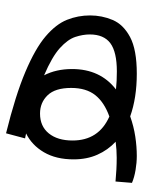

<svg xmlns="http://www.w3.org/2000/svg" viewBox="60 -524 466 626"><g transform="rotate(-90 293.0 -211.0)"><path d="M97.7 2Q75.2 2 51.8 -2Q28.3 -5.9 9.8 -13.7L14.2 -67.4Q34.7 -65.4 53.5 -64.5Q72.3 -63.5 91.8 -63.5Q117.2 -63.5 144 -66.9Q116.7 -92.3 101.6 -126.5Q86.4 -160.6 86.4 -204.1Q86.4 -261.2 109.6 -300.8Q132.8 -340.3 170.9 -358.9Q163.1 -360.4 154.8 -362.3L171.4 -424.3Q295.4 -393.6 371.6 -361.3Q447.8 -329.1 487.5 -295.2Q527.3 -261.2 541.5 -225.3Q555.7 -189.5 555.7 -150.4Q555.7 -111.8 541 -76.9Q526.4 -42 485.4 -20Q444.3 2 365.7 2Q287.1 2 226.6 -19.5Q193.4 -7.8 160.6 -2.9Q127.9 2 97.7 2ZM226.1 -87.4Q272.5 -104 295.9 -133.5Q319.3 -163.1 319.3 -211.9Q319.3 -264.2 295.4 -288.8Q271.5 -313.5 235.8 -313.5Q194.3 -313.5 171.1 -284.9Q147.9 -256.3 147.9 -207.5Q147.9 -122.1 226.1 -87.4ZM314.5 -65.9Q341.3 -63 373 -63Q436.5 -63 465.1 -84.2Q493.7 -105.5 493.7 -151.4Q493.7 -173.8 485.6 -198.5Q477.5 -223.1 449.2 -248.8Q420.9 -274.4 360.4 -300.3Q380.9 -261.2 380.9 -209Q380.9 -117.2 314.5 -65.9Z"/></g></svg>

Font: CaskaydiaCove NFP Light
Style: Regular
Weight: 300
Designer: Aaron Bell
Foundry: Saja Typeworks
Version: Version 2111.001; VTT 6.35;Nerd Fonts 3.1.1